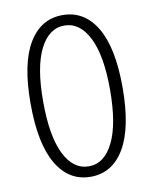

<svg xmlns="http://www.w3.org/2000/svg" viewBox="-85 -806 703 883"><g transform="rotate(-10 267.0 -364.5)"><path d="M52.7 -367.2Q52.7 -552.7 109.4 -647.5Q166 -742.2 267.6 -742.2Q369.1 -742.2 425.8 -647.5Q482.4 -552.7 482.4 -367.2Q482.4 -179.7 425.8 -83.5Q369.1 12.7 267.6 12.7Q166 12.7 109.4 -83Q52.7 -178.7 52.7 -367.2ZM267.6 -36.1Q339.8 -36.1 381.8 -121.1Q423.8 -206.1 423.8 -367.2Q423.8 -526.4 381.8 -609.9Q339.8 -693.4 267.6 -693.4Q195.3 -693.4 153.3 -609.9Q111.3 -526.4 111.3 -367.2Q111.3 -205.1 152.8 -120.6Q194.3 -36.1 267.6 -36.1Z"/></g></svg>

Font: Gen Shin Gothic Light
Style: Regular
Weight: 200
Designer: [Source Han Sans]
Ryoko NISHIZUKA  (kana & ideographs); Paul D. Hunt (Latin, Greek & Cyrillic); Wenlong ZHANG  (bopomofo
Version: Version 1.002.20150607